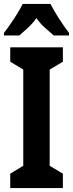

<svg xmlns="http://www.w3.org/2000/svg" viewBox="-28 -954 370 974"><path d="M291 0H24V-73L90 -113V-601L24 -641V-714H291V-641L224 -601V-113L291 -73ZM228 -934Q245 -901 269.5 -862.5Q294 -824 322 -787V-774H245Q228 -789 202.5 -811Q177 -833 157 -862Q136 -833 110.5 -810Q85 -787 70 -774H-8V-787Q7 -806 26 -833.5Q45 -861 61.5 -888Q78 -915 87 -934Z"/></svg>

Font: Noto Sans Telugu ExtraCondensed
Style: Bold
Weight: 700
Width: 2
Designer: Jelle Bosma - Monotype Design Team
Foundry: Monotype Imaging Inc.
Version: Version 2.005; ttfautohint (v1.8.4.7-5d5b)